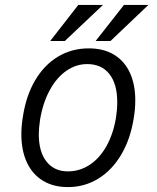

<svg xmlns="http://www.w3.org/2000/svg" viewBox="-20 -757 640 782"><path d="M67 -210Q67 -246 73.5 -283.5Q86.5 -368 123.5 -430.5Q160.5 -493 216.5 -526.5Q272.5 -560 341.5 -560Q401.5 -560 444 -534.5Q486.5 -509 508.8 -461.2Q531 -413.5 531 -348Q531 -312 524.5 -274.5Q511 -190 473.5 -126.8Q436 -63.5 380 -29.2Q324 5 256.5 5Q197.5 5 154.8 -21Q112 -47 89.5 -95.5Q67 -144 67 -210ZM452.5 -278.5Q457.5 -310.5 457.5 -341Q457.5 -415 425.5 -455.5Q393.5 -496 335 -496Q289.5 -496 250 -468.5Q210.5 -441 182.5 -389.5Q154.5 -338 143 -268.5Q138 -233.5 138 -210Q138 -138.5 169.5 -98.8Q201 -59 256.5 -59Q304.5 -59 345 -85.5Q385.5 -112 413.5 -161.8Q441.5 -211.5 452.5 -278.5ZM485 -737H584.5L430 -590H369.5ZM299 -737H399.5L244 -590H184.5Z"/></svg>

Font: JuliaMono Light
Style: Italic
Weight: 300
Italic angle: -9°
Monospace: yes
Designer: cormullion
Foundry: corm
Version: Version 0.054; ttfautohint (v1.8.4)